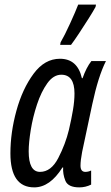

<svg xmlns="http://www.w3.org/2000/svg" viewBox="-20 -800 478 830"><path d="M287 -606Q300 -623 321.5 -655.5Q343 -688 363.5 -720.5Q384 -753 393 -770L395 -780H318Q307 -751 283 -698.5Q259 -646 242 -617L240 -606ZM250 -76H253Q251 -48 262.5 -19Q274 10 323 10Q350 10 374 -2V-63Q362 -57 349 -57Q328 -57 328 -84Q328 -106 335 -143L379 -350Q405 -471 438 -536H375Q353 -508 337 -462H334Q315 -546 239 -546Q173 -546 125 -481Q77 -416 51 -321.5Q25 -227 25 -137Q25 10 128 10Q196 10 250 -76ZM104 -146Q104 -183 113 -238.5Q122 -294 140 -348.5Q158 -403 184.5 -440Q211 -477 245 -477Q302 -477 302 -396Q302 -364 295.5 -325Q289 -286 278 -239Q263 -177 232 -117Q201 -57 153 -57Q104 -57 104 -146Z"/></svg>

Font: Noto Sans Display Condensed
Style: Italic
Weight: 400
Width: 3
Designer: Monotype Design team
Foundry: Monotype Imaging Inc.
Version: 1.000